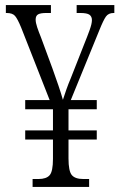

<svg xmlns="http://www.w3.org/2000/svg" viewBox="-20 -734 473 754"><path d="M108 0V-31H131Q162 -31 175 -46Q188 -61 188 -110V-186H79V-222H188V-305H79V-341H175L63 -626Q49 -660 39 -671.5Q29 -683 6 -683H3V-714H180V-683H162Q139 -683 129.5 -677.5Q120 -672 120 -657Q120 -645 126 -627Q132 -609 141 -587L186 -465Q198 -432 209.5 -398Q221 -364 227 -342Q233 -361 241 -383.5Q249 -406 258 -427L310 -559Q323 -591 332 -616Q341 -641 341 -655Q341 -669 331.5 -676Q322 -683 295 -683H281V-714H429V-683H426Q406 -683 396 -669Q386 -655 370 -615L258 -341H360V-305H249V-222H360V-186H249V-112Q249 -62 262 -46.5Q275 -31 307 -31H330V0Z"/></svg>

Font: Noto Serif ExtraCondensed Light
Style: Regular
Weight: 300
Width: 2
Designer: Monotype Design Team
Foundry: Monotype Imaging Inc.
Version: Version 2.014; ttfautohint (v1.8.4.7-5d5b)